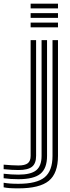

<svg xmlns="http://www.w3.org/2000/svg" viewBox="-117 -820 385 1053"><path d="M51 -774V-800H201V-774ZM51 -670V-696H201V-670ZM51 -722V-748H201V-722ZM-16 213Q-46.5 213 -64.9 211.6Q-83.2 210.2 -97 207.2V182.2Q-80 185.2 -61 186.6Q-42 188 -16 188Q84.2 188 127.6 152.5Q171 117 171 35V-600H201V35Q201 130.5 150.6 171.8Q100.2 213 -16 213ZM-16 162.8Q-39.5 162.8 -58.2 161.5Q-77 160.2 -97 157.5V132.8Q-74.2 135.2 -55.2 136.5Q-36.2 137.8 -16 137.8Q52 137.8 81.5 113.9Q111 90 111 35V-600H141V35Q141 103.5 104.6 133.1Q68.2 162.8 -16 162.8ZM-16 112.5Q-33 112.5 -52.4 111.4Q-71.8 110.2 -97 107.8V83Q-73 85 -53.2 86.2Q-33.5 87.5 -16 87.5Q19.8 87.5 35.4 75.2Q51 63 51 35V-600H81V35Q81 76.5 58.5 94.5Q36 112.5 -16 112.5Z"/></svg>

Font: Big Shoulders Inline Text Thin Black
Style: Regular
Weight: 900
Version: Version 2.002